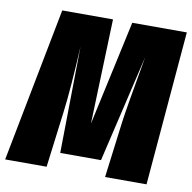

<svg xmlns="http://www.w3.org/2000/svg" viewBox="-104 -774 854 853"><g transform="rotate(10 322.5 -348.0)"><path d="M670.9 -695.8 611.8 0H424.8L457 -252.9Q464.8 -312.5 507.8 -555.2L394 -70.8H210L216.8 -553.2Q206.5 -356 192.9 -251L161.1 0H-25.9L108.9 -695.8H337.9L321.8 -223.1L424.8 -695.8Z"/></g></svg>

Font: Fira Sans Compressed Heavy
Style: Italic
Weight: 900
Width: 3
Italic angle: -8°
Designer: Carrois Corporate & Edenspiekermann AG
Foundry: Carrois Corporate GbR & Edenspiekermann AG
Version: Version 4.203;PS 004.203;hotconv 1.0.88;makeotf.lib2.5.64775